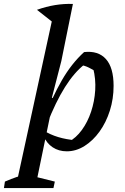

<svg xmlns="http://www.w3.org/2000/svg" viewBox="-86 -761 636 977"><path d="M-7 196 191 -714 285 -741 226 -450 178 -264 187 -259 93 196ZM-66 196 -61 163Q-26 148 -2 140Q22 132 48 127L193 163L186 196ZM186 -645 102 -711Q194 -744 285 -741ZM254 9Q213 9 182 -11.5Q151 -32 136 -69V-97Q202 -55 301 -47L263 -39Q301 -59 330.5 -99.5Q360 -140 377.5 -192.5Q395 -245 398.5 -302Q402 -359 388 -414L407 -394Q386 -407 366 -417Q346 -427 322 -431L345 -434Q292 -393 244.5 -317.5Q197 -242 153 -129L133 -146Q179 -266 228.5 -352Q278 -438 342 -496Q414 -504 453 -460.5Q492 -417 492 -324Q492 -258 473 -198Q454 -138 420.5 -91.5Q387 -45 344 -18Q301 9 254 9Z"/></svg>

Font: Piazzolla Thin SemiBold
Style: Italic
Weight: 600
Italic angle: -11.3°
Version: Version 2.005